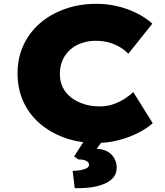

<svg xmlns="http://www.w3.org/2000/svg" viewBox="-20 -740 866 1007"><path d="M484 10Q396 10 320.5 -17Q245 -44 189 -92Q133 -140 102.5 -207Q72 -274 72 -355Q72 -436 103 -503Q134 -570 189.5 -618Q245 -666 321 -693Q397 -720 486 -720Q542 -720 595 -707.5Q648 -695 695 -672Q742 -649 779 -616L653 -458Q636 -476 612 -491Q588 -506 555.5 -516Q523 -526 480 -526Q445 -526 411 -515Q377 -504 351 -482Q325 -460 309.5 -427.5Q294 -395 294 -352Q294 -312 310 -280.5Q326 -249 354.5 -227.5Q383 -206 420.5 -194Q458 -182 502 -182Q543 -182 576 -194Q609 -206 634.5 -222.5Q660 -239 679 -257L781 -94Q753 -68 706.5 -44Q660 -20 602.5 -5Q545 10 484 10ZM372 247 361 156Q379 156 399 153Q419 150 433 143Q447 136 447 125Q447 115 439.5 108.5Q432 102 419.5 99Q407 96 390 96L369 80L436 -24H535L487 40Q541 44 566.5 72.5Q592 101 592 139Q592 173 571.5 194.5Q551 216 517.5 228Q484 240 446 244Q408 248 372 247Z"/></svg>

Font: Lexend Exa Black
Style: Regular
Weight: 900
Designer: Bonnie Shaver-Troup, Thomas Jockin
Foundry: Lexend
Version: Version 1.007